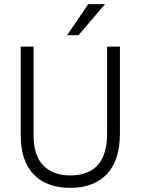

<svg xmlns="http://www.w3.org/2000/svg" viewBox="-20 -899 679 927"><path d="M359 -729H304L406 -879H487ZM559 -255Q559 -125 496 -58.5Q433 8 319 8Q205 8 142.5 -57Q80 -122 80 -247V-674H142V-248Q142 -147 189.5 -99.5Q237 -52 318 -52Q497 -52 497 -253V-674H559Z"/></svg>

Font: Hind Mysuru Light
Style: Regular
Weight: 300
Designer: Manushi Parikh, Hitesh Malaviya
Foundry: Indian Type Foundry
Version: Version 0.703;PS 1.0;hotconv 1.0.86;makeotf.lib2.5.63406